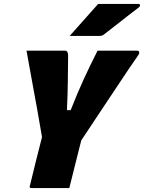

<svg xmlns="http://www.w3.org/2000/svg" viewBox="-20 -958 733 978"><path d="M333 0H140Q128 0 132 -11Q147 -73 162.5 -135.5Q178 -198 194 -260Q184 -320 170.5 -395Q157 -470 142.5 -548.5Q128 -627 115 -700H311Q326 -700 327 -676Q326 -612 325.5 -547Q325 -482 321 -397H340Q375 -486 407 -555.5Q439 -625 477 -700H678Q686 -700 688.5 -694Q691 -688 685 -678Q669 -656 636.5 -607.5Q604 -559 562.5 -496.5Q521 -434 477 -368Q433 -302 394 -243Q385 -208 376 -172Q367 -136 358 -100Q352 -75 345.5 -50Q339 -25 333 0ZM480 -938H686Q692 -938 693 -932Q694 -926 688 -921Q655 -896 629.5 -876Q604 -856 576.5 -834.5Q549 -813 509 -782Q501 -775 486 -775H335Q372 -817 407 -856Q442 -895 480 -938Z"/></svg>

Font: Recursive Mn Lnr St Blk
Style: Italic
Weight: 900
Italic angle: -15°
Monospace: yes
Version: Version 1.079;hotconv 1.0.112;makeotfexe 2.5.65598; ttfautoh